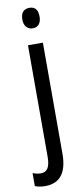

<svg xmlns="http://www.w3.org/2000/svg" viewBox="-132 -776 463 1053"><g transform="rotate(-10 99.5 -249.0)"><path d="M65 -681Q65 -710 78 -724Q91 -738 114 -738Q161 -738 161 -681Q161 -654 148.5 -639Q136 -624 114 -624Q92 -624 78.5 -639Q65 -654 65 -681ZM32 240Q-2 240 -26 230V158Q-15 162 -4 164.5Q7 167 19 167Q45 167 58 147.5Q71 128 71 83V-537H154V81Q154 239 32 240Z"/></g></svg>

Font: Noto Sans Myanmar Condensed
Style: Regular
Weight: 400
Width: 3
Designer: Monotype Design Team
Foundry: Monotype Imaging Inc.
Version: Version 2.107; ttfautohint (v1.8.4.7-5d5b)